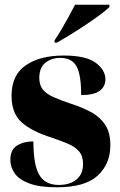

<svg xmlns="http://www.w3.org/2000/svg" viewBox="-20 -786 512 816"><path d="M222 10Q149 10 105.5 -6Q62 -22 43 -48.5Q24 -75 24 -106Q24 -150 52.5 -167.5Q81 -185 122 -185Q122 -85 147 -42.5Q172 0 230 0Q277 0 305 -23Q333 -46 333 -89Q333 -123 315.5 -143Q298 -163 268 -175.5Q238 -188 200 -201Q114 -228 71.5 -266.5Q29 -305 29 -379Q29 -467 89.5 -508.5Q150 -550 250 -550Q346 -550 387 -519Q428 -488 428 -449Q428 -418 403.5 -400Q379 -382 325 -382Q325 -469 305 -504.5Q285 -540 236 -540Q198 -540 172.5 -519Q147 -498 147 -455Q147 -424 162 -405.5Q177 -387 206 -374Q235 -361 279 -346Q330 -330 368 -309Q406 -288 427.5 -255Q449 -222 449 -169Q449 -89 395 -39.5Q341 10 222 10ZM212 -615Q226 -635 241.5 -661.5Q257 -688 272.5 -716Q288 -744 299 -766H445V-756Q432 -743 405 -723Q378 -703 345 -681Q312 -659 279.5 -639Q247 -619 222 -605H212Z"/></svg>

Font: Noto Serif Display SemiCondensed Black
Style: Regular
Weight: 900
Width: 4
Designer: Monotype Design Team
Foundry: Monotype Imaging Inc.
Version: Version 2.009